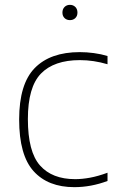

<svg xmlns="http://www.w3.org/2000/svg" viewBox="-20 -763 484 792"><path d="M286.5 9Q178 9 118.5 -57Q59 -123 59 -270Q59 -416.5 123.2 -482.2Q187.5 -548 309 -548Q337.5 -548 367.2 -544Q397 -540 423.5 -532V-498Q366 -515 309.5 -515Q203 -515 149 -459.5Q95 -404 95 -272Q95 -137 145 -80.5Q195 -24 290 -24Q318.5 -24 351.2 -30Q384 -36 423.5 -50.5V-16.5Q355.5 9 286.5 9ZM268.5 -680Q255 -680 246.2 -688.5Q237.5 -697 237.5 -711Q237.5 -725.5 246.2 -734.2Q255 -743 268.5 -743Q282 -743 290.8 -734.2Q299.5 -725.5 299.5 -711Q299.5 -697 290.8 -688.5Q282 -680 268.5 -680Z"/></svg>

Font: Encode Sans SemiExpanded SemiExpanded Thin
Style: Regular
Weight: 100
Width: 6
Designer: Multiple Designers
Foundry: Impallari Type
Version: Version 3.000; ttfautohint (v1.8.3) -l 8 -r 50 -G 200 -x 14 